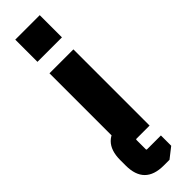

<svg xmlns="http://www.w3.org/2000/svg" viewBox="-323 -764 948 948"><g transform="rotate(-45 151.5 -290.0)"><path d="M66 -614V-769H237V-614ZM68 0V-532H235V0ZM12 18Q12 -115 145 -115H163V0H143Q139 0 139 4V70Q139 74 143 74H240V146L185 189H145Q12 189 12 56Z"/></g></svg>

Font: Oxanium ExtraLight ExtraBold
Style: Regular
Weight: 800
Version: Version 2.000